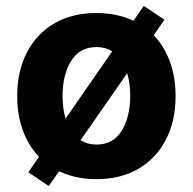

<svg xmlns="http://www.w3.org/2000/svg" viewBox="-20 -596 655 651"><path d="M145.2 34.8 76 -12.1 112.2 -64.3Q76.7 -101.6 57.5 -153.8Q38.4 -206 38.4 -269.9Q38.4 -354.4 71 -417.8Q103.7 -481.2 163.9 -516.5Q224.1 -551.8 306.8 -551.8Q376.8 -551.8 432.5 -525.6L467.7 -576L537.6 -529.1L501.1 -476.6Q536.9 -439.3 556.1 -386.7Q575.3 -334.2 575.3 -269.9Q575.3 -186.1 542.6 -122.7Q509.9 -59.3 449.8 -24Q389.6 11.4 306.8 11.4Q236.2 11.4 180.4 -15.6ZM202.4 -193.9 360.4 -421.9Q337.4 -436.4 307.5 -436.4Q250.4 -436.4 221.2 -389.4Q192.1 -342.3 192.1 -271Q192.1 -228 202.4 -193.9ZM307.5 -105.8Q363.6 -105.8 392.6 -152.7Q421.5 -199.6 421.5 -271Q421.5 -313.6 411.2 -347.7L253.2 -120.7Q277 -105.8 307.5 -105.8Z"/></svg>

Font: Inter UI
Style: Bold
Weight: 700
Designer: Rasmus Andersson
Foundry: rsms
Version: 3.2;8d6f07862